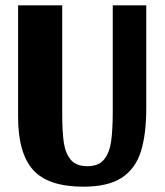

<svg xmlns="http://www.w3.org/2000/svg" viewBox="-20 -680 619 722"><path d="M294 22Q161 22 104.5 -41Q48 -104 48 -241V-660H214V-252Q214 -184 220 -143.5Q226 -103 246.5 -79Q267 -55 309 -55Q351 -55 371.5 -80.5Q392 -106 398 -149Q404 -192 404 -263V-660H530V-274Q530 -174 509.5 -109.5Q489 -45 437.5 -11.5Q386 22 294 22Z"/></svg>

Font: Sansita
Style: Bold
Weight: 700
Designer: Pablo Cosgaya
Foundry: Omnibus-Type
Version: Version 1.006